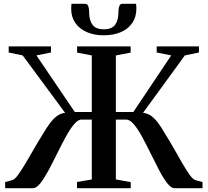

<svg xmlns="http://www.w3.org/2000/svg" viewBox="-20 -986 1088 1006"><path d="M7 0V-32L45 -42.5Q57 -45.5 74.8 -69.8Q92.5 -94 114.2 -130.8Q136 -167.5 159.5 -208.5Q183 -249.5 206.5 -286.5Q224.5 -317.5 241.8 -340.5Q259 -363.5 278.2 -377.8Q297.5 -392 321 -395L99 -695.5L25.5 -711V-743H247V-711L171 -695.5L372 -399H461V-695.5L384 -710.5V-743H664.5V-710.5L587 -695.5V-399H678.5L877 -695.5L801 -711V-743H1022.5V-711L948.5 -695.5L729.5 -395Q754.5 -392 773.5 -377.8Q792.5 -363.5 809.5 -340.5Q826.5 -317.5 844 -286.5Q867.5 -249.5 890.8 -208.5Q914 -167.5 935 -131Q956 -94.5 973.5 -70.2Q991 -46 1003.5 -42.5L1041 -32V0H894Q876.5 0 856.2 -26Q836 -52 814.5 -93Q793 -134 770.5 -179.8Q748 -225.5 726 -266.5Q704 -307.5 682.5 -333.5Q661 -359.5 641 -359.5H587V-46L665 -31.5V0H383.5V-32.5L461 -45.5V-359.5H407Q388 -359.5 366.8 -333.5Q345.5 -307.5 323.2 -266.5Q301 -225.5 278.5 -179.8Q256 -134 234 -93Q212 -52 191.5 -26Q171 0 153 0ZM425.5 -966Q438.5 -966 442.8 -953Q447 -940 447 -922.5Q447 -879.5 464.8 -856Q482.5 -832.5 524 -832.5Q565.5 -832.5 583 -856Q600.5 -879.5 600.5 -922.5Q600.5 -940 604.8 -953Q609 -966 622 -966H693Q694 -960 694.2 -953.5Q694.5 -947 694.5 -940.5Q694.5 -897 673.2 -865.8Q652 -834.5 613.5 -817.8Q575 -801 523.5 -801Q473.5 -801 435 -817.8Q396.5 -834.5 374.8 -865.8Q353 -897 353 -940.5Q353 -947 353.5 -953.5Q354 -960 354.5 -966Z"/></svg>

Font: Merriweather 96pt SemiBold
Style: Regular
Weight: 600
Version: Version 2.100